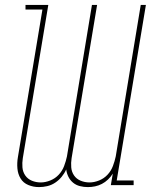

<svg xmlns="http://www.w3.org/2000/svg" viewBox="-20 -755 640 783"><path d="M139 8Q116 8 95.5 -0.5Q75 -9 64 -27Q53 -45 51 -68Q49 -91 53 -114L153 -716H84V-735H177L73 -110Q70 -91 71.5 -72.5Q73 -54 83 -39.5Q93 -25 110 -18Q127 -11 146 -11Q165 -11 185 -19Q205 -27 219.5 -42.5Q234 -58 241.5 -78Q249 -98 253 -117L355 -735H376L272 -110Q269 -91 270.5 -72.5Q272 -54 282 -39.5Q292 -25 309 -18Q326 -11 345 -11Q364 -11 384 -19Q404 -27 418.5 -42.5Q433 -58 440.5 -78Q448 -98 452 -117L554 -735H575L456 -19H525V0H432L440 -47Q432 -34 420.5 -23Q409 -12 395.5 -5Q382 2 367.5 5Q353 8 338 8Q322 8 306 4Q290 0 278 -10Q266 -20 259 -34Q252 -48 250 -64Q243 -48 231.5 -34Q220 -20 205 -10Q190 0 173 4Q156 8 139 8Z"/></svg>

Font: Iosevka Curly Slab ThEx
Style: Italic
Weight: 100
Width: 7
Italic angle: -9°
Monospace: yes
Designer: Belleve Invis
Foundry: Belleve Invis
Version: Version 11.1.0; ttfautohint (v1.8.3)